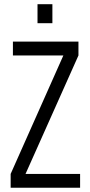

<svg xmlns="http://www.w3.org/2000/svg" viewBox="-20 -887 425 907"><path d="M358.4 -65.4V0H30.3V-65.4L279.3 -625H41V-690.4H350.6V-625L100.6 -65.4ZM157.2 -867.2H227.5V-777.3H157.2Z"/></svg>

Font: Dinish Condensed
Style: Regular
Weight: 400
Width: 3
Designer: Bert Driehuis
Foundry: Playbeing
Version: Version 3.006; git-39231f3c-release